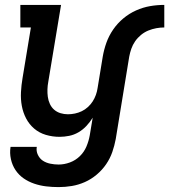

<svg xmlns="http://www.w3.org/2000/svg" viewBox="-20 -550 690 783"><path d="M219 213Q193 213 168 210Q143 207 119.5 199Q96 191 76.5 177.5Q57 164 43.5 144Q30 124 24.5 99Q19 74 23 49H130Q127 66 134.5 81.5Q142 97 155 105.5Q168 114 185 117.5Q202 121 219 121Q242 121 265 112.5Q288 104 305.5 87Q323 70 332.5 47.5Q342 25 346 2L358 -70Q347 -52 332.5 -36.5Q318 -21 300 -10.5Q282 0 262 4Q242 8 223 8Q194 8 167 0Q140 -8 119.5 -25.5Q99 -43 86.5 -67Q74 -91 69 -118Q64 -145 65.5 -174Q67 -203 72 -232L106 -438H63V-530H229L177 -217Q174 -201 173.5 -185.5Q173 -170 175 -155Q177 -140 183.5 -126Q190 -112 201 -102.5Q212 -93 226.5 -88.5Q241 -84 257 -84Q271 -84 285.5 -87Q300 -90 313.5 -96.5Q327 -103 338.5 -113.5Q350 -124 358 -136.5Q366 -149 371 -163Q376 -177 378 -191L399 -319Q404 -348 414 -376Q424 -404 441.5 -429.5Q459 -455 483 -475Q507 -495 535 -507.5Q563 -520 592 -525Q621 -530 650 -530V-438Q634 -438 617.5 -435Q601 -432 585 -425.5Q569 -419 555 -407.5Q541 -396 531 -381.5Q521 -367 515.5 -351Q510 -335 507 -319L452 17Q447 44 438 70Q429 96 413 119.5Q397 143 374.5 162Q352 181 326 192.5Q300 204 273 208.5Q246 213 219 213Z"/></svg>

Font: Iosevka Slab Semibold Extended
Style: Italic
Weight: 600
Width: 7
Italic angle: -9°
Monospace: yes
Designer: Belleve Invis
Foundry: Belleve Invis
Version: Version 11.1.0; ttfautohint (v1.8.3)